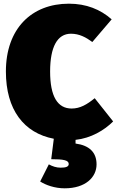

<svg xmlns="http://www.w3.org/2000/svg" viewBox="-20 -739 634 1042"><path d="M390 40V20C474 11 546 -32 594 -80L494 -206C452 -172 415 -150 369 -150C292 -150 252 -216 252 -351C252 -484 291 -556 365 -556C411 -556 447 -536 481 -511L586 -634C525 -688 448 -719 354 -719C151 -719 12 -583 12 -351C12 -143 110 -17 272 14L258 125C323 125 353 130 353 151C353 166 337 171 309 171C286 171 265 164 245 153L198 246C228 265 276 283 331 283C444 283 504 223 504 153C504 87 464 50 390 40Z"/></svg>

Font: Fira Sans Ultra
Style: Regular
Weight: 950
Designer: Carrois Corporate & Edenspiekermann AG
Foundry: Carrois Corporate GbR & Edenspiekermann AG
Version: Version 4.203;PS 004.203;hotconv 1.0.88;makeotf.lib2.5.64775